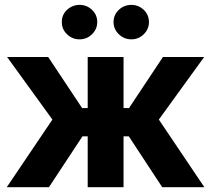

<svg xmlns="http://www.w3.org/2000/svg" viewBox="-20 -785 885 805"><path d="M185.1 0H8.3L199.7 -283.7L9.8 -545.9H182.1L324.2 -332H347.7V-545.9H498V-332H521L663.1 -545.9H835.9L646 -283.7L836.9 0H660.2L520 -213.4H498V0H347.7V-213.4H325.7ZM314 -620.1Q282.7 -620.1 260.7 -641.6Q238.8 -663.1 239.3 -692.4Q238.8 -722.7 260.7 -743.4Q282.7 -764.2 314 -764.6Q344.7 -764.2 366.2 -743.4Q387.7 -722.7 387.7 -692.4Q387.7 -663.1 366 -641.6Q344.2 -620.1 314 -620.1ZM456.1 -692.4Q456.1 -722.7 477.8 -743.4Q499.5 -764.2 530.8 -764.6Q561.5 -764.2 583 -743.4Q604.5 -722.7 604.5 -692.4Q604.5 -663.1 583 -641.6Q561.5 -620.1 530.8 -620.1Q500 -620.1 478 -641.6Q456.1 -663.1 456.1 -692.4Z"/></svg>

Font: Inter Tight Stencil
Style: Bold
Weight: 700
Designer: Rasmus Andersson
Foundry: rsms
Version: Version 3.004;Glyphs 3.1.2 (3151)